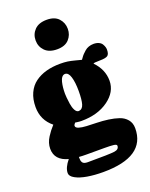

<svg xmlns="http://www.w3.org/2000/svg" viewBox="-196 -947 1024 1309"><g transform="rotate(-20 316.0 -293.0)"><path d="M311 -847.2Q368.2 -847.2 397 -815.7Q425.8 -784.2 425.8 -740.2Q425.8 -696.3 397 -664.8Q368.2 -633.3 311 -633.3Q252.9 -633.3 222.7 -664.3Q192.4 -695.3 192.4 -740.2Q192.4 -785.2 222.7 -816.2Q252.9 -847.2 311 -847.2ZM626 53.7Q626 260.7 319.3 260.7Q257.3 260.7 205.3 252Q153.3 243.2 120.8 225.3Q88.4 207.5 88.4 184.6Q88.4 144.5 128.4 96.7Q33.2 71.3 33.2 -11.7Q33.2 -33.2 39.6 -53.7Q45.9 -74.2 58.8 -94.2Q71.8 -114.3 82 -127.4Q92.3 -140.6 109.4 -159.7Q36.6 -218.3 36.6 -313.5Q36.6 -370.6 56.4 -413.8Q76.2 -457 111.6 -482.9Q147 -508.8 192.9 -521.5Q238.8 -534.2 294.4 -534.2Q325.2 -534.2 347.7 -531Q370.1 -527.8 402.1 -519.3Q434.1 -510.7 444.3 -508.3Q445.3 -509.3 453.6 -521.2Q461.9 -533.2 470 -541.5Q478 -549.8 490.5 -560.8Q502.9 -571.8 519.5 -577.6Q536.1 -583.5 554.7 -583.5Q577.1 -583.5 592.8 -575.9Q608.4 -568.4 615.5 -556.4Q622.6 -544.4 625.5 -534.4Q628.4 -524.4 628.4 -515.6Q628.4 -482.4 613.5 -472.4Q598.6 -462.4 558.1 -462.4Q509.8 -462.4 509.8 -456.5Q572.3 -392.1 572.3 -311Q572.3 -229.5 494.6 -173.6Q417 -117.7 299.3 -117.7Q285.6 -117.7 270.5 -119.9Q255.4 -122.1 253.9 -122.1Q242.7 -109.9 242.7 -102.1Q242.7 -88.4 263.9 -81.5Q285.2 -74.7 318.8 -73Q352.5 -71.3 393.3 -70.3Q434.1 -69.3 475.1 -63.7Q516.1 -58.1 549.8 -46.6Q583.5 -35.2 604.7 -9.8Q626 15.6 626 53.7ZM304.7 -187.5Q331.5 -189.5 341.1 -221.2Q350.6 -252.9 350.6 -316.4Q350.6 -379.9 338.6 -418.7Q326.7 -457.5 302.2 -457.5Q289.1 -457.5 279.5 -445.8Q270 -434.1 265.1 -414.1Q260.3 -394 258.3 -373.8Q256.3 -353.5 256.3 -331.1Q256.3 -320.8 257.8 -303.2Q259.3 -285.6 263.4 -256.6Q267.6 -227.5 278.3 -207.5Q289.1 -187.5 304.7 -187.5ZM252.4 108.9Q221.2 108.9 198.2 106.9V116.2Q198.2 126 199.5 132.6Q200.7 139.2 204.8 146.5Q209 153.8 218.5 157.5Q228 161.1 242.7 161.1Q402.3 161.1 436.8 156.2Q471.2 151.4 471.2 124.5Q471.2 114.3 449 111.6Q426.8 108.9 381.8 108.9Z"/></g></svg>

Font: Coustard Black
Style: Regular
Weight: 900
Foundry: vernon adams
Version: Version 1.001;